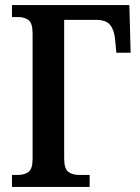

<svg xmlns="http://www.w3.org/2000/svg" viewBox="-20 -734 549 754"><path d="M27 0V-47H51Q76 -47 92 -59Q108 -71 108 -110V-603Q108 -643 92 -655Q76 -667 52 -667H27V-714H488L493 -527H437L432 -578Q429 -615 413 -635.5Q397 -656 357 -656H232V-112Q232 -72 248 -59.5Q264 -47 290 -47H332V0Z"/></svg>

Font: Noto Serif Condensed SemiBold
Style: Regular
Weight: 600
Width: 3
Designer: Monotype Design Team
Foundry: Monotype Imaging Inc.
Version: Version 2.013